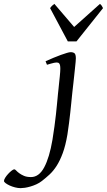

<svg xmlns="http://www.w3.org/2000/svg" viewBox="-208 -726 551 990"><path d="M183.1 -424.8Q183.1 -419.4 181.9 -406Q180.7 -392.6 178.7 -374.5Q176.8 -356.4 174.6 -335.7Q172.4 -314.9 170.2 -295.2Q168 -275.4 166 -258.5Q164.1 -241.7 163.1 -231Q161.1 -213.9 159.2 -192.1Q157.2 -170.4 154.3 -145Q151.4 -119.6 147.9 -91.1Q144.5 -62.5 139.6 -32.2Q129.9 24.9 115.5 63.7Q101.1 102.5 84 129.2Q66.9 155.8 47.6 173.6Q28.3 191.4 8.3 207Q-4.9 217.3 -20.5 224.4Q-36.1 231.4 -51.3 235.8Q-66.4 240.2 -79.6 242.2Q-92.8 244.1 -101.6 244.1Q-115.2 244.1 -130.4 240.2Q-145.5 236.3 -158.2 230.5Q-170.9 224.6 -179.2 218.3Q-187.5 211.9 -187.5 207Q-187.5 200.7 -181.2 190.4Q-174.8 180.2 -166 170.7Q-157.2 161.1 -148.2 154.1Q-139.2 147 -134.3 147Q-130.4 147 -124.5 153.3Q-118.7 159.7 -108.9 167Q-99.1 174.3 -84.5 180.7Q-69.8 187 -48.3 187Q-6.8 187 20 136.7Q46.9 86.4 62.5 -5.4Q68.4 -41.5 72.8 -74.2Q77.1 -106.9 80.3 -134.8Q83.5 -162.6 85.4 -184.3Q87.4 -206.1 88.9 -220.2Q89.4 -228 90.8 -241Q92.3 -253.9 93.8 -268.8Q95.2 -283.7 96.9 -299.6Q98.6 -315.4 100.1 -329.6Q101.6 -343.8 102.3 -354.7Q103 -365.7 103 -371.1Q103 -382.3 101.6 -388.9Q100.1 -395.5 97.4 -398.7Q94.7 -401.9 91.1 -402.8Q87.4 -403.8 83 -403.8Q78.6 -403.8 70.6 -402.1Q62.5 -400.4 54.2 -397.9Q44.9 -395.5 34.2 -392.1L26.9 -410.2Q47.4 -419.4 67.9 -428Q88.4 -436.5 106 -442.9Q123.5 -449.2 136.7 -453.1Q149.9 -457 155.8 -457Q169.4 -457 176.3 -451.2Q183.1 -445.3 183.1 -424.8ZM186.5 -512.7H141.6L50.3 -684.1Q57.1 -693.4 61 -696.8Q64.9 -700.2 72.3 -706.1L174.3 -586.9L307.6 -706.1Q313.5 -700.7 316.2 -697Q318.8 -693.4 323.2 -684.1Z"/></svg>

Font: Gentium Plus Viet
Style: Italic
Weight: 400
Italic angle: -8°
Designer: J. Victor Gaultney, Annie Olsen, Iska Routamaa, Becca Hirsbrunner
Foundry: SIL International
Version: Version 5.000